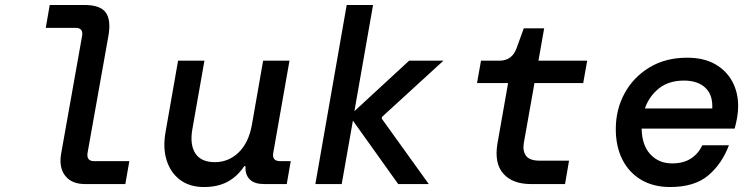

<svg xmlns="http://www.w3.org/2000/svg" viewBox="-20 -740 3040 772"><path d="M321 0Q268 0 242 -33.5Q216 -67 226 -123L310 -595Q316 -628 284 -628H164L180 -720H319Q383 -720 405 -690Q427 -660 416 -596L332 -125Q327 -92 359 -92H500L484 0Z M800 12Q743 12 704.5 -16.5Q666 -45 650 -95.5Q634 -146 646 -211L696 -496H802L753 -218Q743 -157 766 -122.5Q789 -88 844 -88Q899 -88 939.5 -127Q980 -166 993 -239L1038 -496H1144L1079 -127Q1072 -92 1107 -92H1149L1133 0H1041Q1004 0 985.5 -17.5Q967 -35 967 -64V-72H962Q936 -32 896.5 -10Q857 12 800 12Z M1248 0 1374 -720H1480L1405 -293L1625 -496H1763L1516 -270L1515 -263L1704 0H1581L1399 -255L1354 0Z M2114 0Q2041 0 2004 -41.5Q1967 -83 1980 -162L2023 -406H1898L1914 -496H1988Q2039 -496 2057 -546L2086 -626H2168L2145 -496H2341L2325 -406H2129L2086 -164Q2081 -132 2095.5 -113Q2110 -94 2150 -94H2268L2252 0Z M2674 12Q2608 12 2559 -16.5Q2510 -45 2483 -97.5Q2456 -150 2456 -221Q2456 -300 2491.5 -365Q2527 -430 2591.5 -469Q2656 -508 2743 -508Q2809 -508 2854.5 -482.5Q2900 -457 2924 -413Q2948 -369 2948 -313Q2948 -291 2944 -268Q2940 -245 2934 -223H2560Q2561 -156 2595 -119.5Q2629 -83 2682 -83Q2728 -83 2758 -102.5Q2788 -122 2804 -156H2911Q2882 -80 2827 -34Q2772 12 2674 12ZM2730 -416Q2669 -416 2629.5 -384.5Q2590 -353 2573 -304H2844V-314Q2844 -363 2813.5 -389.5Q2783 -416 2730 -416Z"/></svg>

Font: DM Mono Medium
Style: Italic
Weight: 500
Italic angle: -10°
Designer: Colophon Foundry
Foundry: Colophon Foundry
Version: Version 1.000; ttfautohint (v1.8.2.53-6de2)